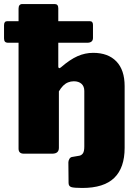

<svg xmlns="http://www.w3.org/2000/svg" viewBox="-20 -762 683 952"><path d="M388 170Q346 170 333 165.5Q320 161 320 145L319 43Q319 35 324 26Q329 17 339 16L374 10Q384 8 391 -1.5Q398 -11 398 -36V-311Q398 -334 384 -346.5Q370 -359 346 -359Q331 -359 317.5 -353.5Q304 -348 293 -337Q282 -326 272 -309V-29Q272 0 239 0H98Q72 0 72 -25V-550H22Q9 -550 4.5 -555.5Q0 -561 0 -572V-637Q0 -657 16 -657H72V-719Q72 -742 91 -742H251Q269 -742 269 -721V-657H425Q441 -657 441 -639V-574Q441 -550 412 -550H269V-432Q269 -426 272.5 -424.5Q276 -423 282 -428Q327 -467 364.5 -483.5Q402 -500 442 -500Q516 -500 557 -457.5Q598 -415 598 -335V-29Q598 70 546.5 120Q495 170 388 170Z"/></svg>

Font: Libre Franklin Black
Style: Regular
Weight: 900
Designer: Pablo Impallari, Rodrigo Fuenzalida, Nhung Nguyen
Foundry: Impallari Type
Version: Version 3.000